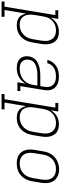

<svg xmlns="http://www.w3.org/2000/svg" viewBox="782 -1412 786 2489"><g transform="rotate(90 1175.5 -168.0)"><path d="M-49 205V167H18L127 -492H65V-530H177L161 -432Q175 -457 195 -478Q215 -499 240 -513Q265 -527 292 -532.5Q319 -538 346 -538Q346 -538 346 -538Q346 -538 346 -538Q374 -538 401.5 -531Q429 -524 449.5 -507.5Q470 -491 483 -467Q496 -443 501.5 -416.5Q507 -390 506 -361.5Q505 -333 500 -304L482 -194Q477 -168 468.5 -142Q460 -116 445 -92Q430 -68 409 -48Q388 -28 363 -15Q338 -2 311.5 3Q285 8 258 8Q230 8 203 1Q176 -6 156 -23Q136 -40 124.5 -64Q113 -88 108 -114L61 167H149V205ZM250 -30Q273 -30 295.5 -34.5Q318 -39 339 -50Q360 -61 378 -77.5Q396 -94 409 -114Q422 -134 429 -156Q436 -178 440 -201L458 -311Q462 -334 462.5 -357.5Q463 -381 458 -403Q453 -425 441.5 -444Q430 -463 412.5 -476Q395 -489 372.5 -494.5Q350 -500 327 -500Q305 -500 283 -495.5Q261 -491 240.5 -480.5Q220 -470 202.5 -453.5Q185 -437 173 -417.5Q161 -398 154.5 -376.5Q148 -355 144 -333L126 -223Q122 -200 121 -176.5Q120 -153 124 -131Q128 -109 138.5 -89Q149 -69 166 -55.5Q183 -42 205 -36Q227 -30 250 -30Z M813 8Q791 8 769 4.5Q747 1 728 -8Q709 -17 694 -32Q679 -47 671 -66.5Q663 -86 661 -108Q659 -130 663 -153Q667 -178 680 -202Q693 -226 714 -243Q735 -260 760 -270.5Q785 -281 811 -287Q837 -293 862 -295Q887 -297 913 -297H1048L1056 -349Q1060 -370 1059.5 -390.5Q1059 -411 1052 -429Q1045 -447 1032 -461.5Q1019 -476 1001.5 -484.5Q984 -493 964 -496.5Q944 -500 924 -500Q897 -500 869.5 -495Q842 -490 817.5 -476Q793 -462 774.5 -439Q756 -416 751 -388H708Q715 -423 736.5 -453.5Q758 -484 789 -504Q820 -524 855 -531Q890 -538 924 -538Q951 -538 977 -533.5Q1003 -529 1025.5 -518Q1048 -507 1065.5 -488.5Q1083 -470 1092 -446.5Q1101 -423 1102 -396.5Q1103 -370 1098 -343L1048 -38H1111V0H998L1016 -106Q1001 -79 978.5 -56.5Q956 -34 928.5 -19Q901 -4 872 2Q843 8 813 8ZM821 -30Q846 -30 870 -34.5Q894 -39 917.5 -49Q941 -59 961.5 -75.5Q982 -92 997 -113Q1012 -134 1020 -157.5Q1028 -181 1032 -205L1041 -259H913Q897 -259 881.5 -258.5Q866 -258 851 -256Q836 -254 820.5 -250.5Q805 -247 789.5 -241.5Q774 -236 760 -228Q746 -220 734 -208.5Q722 -197 715.5 -182Q709 -167 706 -151Q703 -134 704.5 -117.5Q706 -101 712.5 -86Q719 -71 730.5 -59.5Q742 -48 756.5 -41.5Q771 -35 787.5 -32.5Q804 -30 821 -30Z M1151 205V167H1218L1327 -492H1265V-530H1377L1361 -432Q1375 -457 1395 -478Q1415 -499 1440 -513Q1465 -527 1492 -532.5Q1519 -538 1546 -538Q1546 -538 1546 -538Q1546 -538 1546 -538Q1574 -538 1601.5 -531Q1629 -524 1649.5 -507.5Q1670 -491 1683 -467Q1696 -443 1701.5 -416.5Q1707 -390 1706 -361.5Q1705 -333 1700 -304L1682 -194Q1677 -168 1668.5 -142Q1660 -116 1645 -92Q1630 -68 1609 -48Q1588 -28 1563 -15Q1538 -2 1511.5 3Q1485 8 1458 8Q1430 8 1403 1Q1376 -6 1356 -23Q1336 -40 1324.5 -64Q1313 -88 1308 -114L1261 167H1349V205ZM1450 -30Q1473 -30 1495.5 -34.5Q1518 -39 1539 -50Q1560 -61 1578 -77.5Q1596 -94 1609 -114Q1622 -134 1629 -156Q1636 -178 1640 -201L1658 -311Q1662 -334 1662.5 -357.5Q1663 -381 1658 -403Q1653 -425 1641.5 -444Q1630 -463 1612.5 -476Q1595 -489 1572.5 -494.5Q1550 -500 1527 -500Q1505 -500 1483 -495.5Q1461 -491 1440.5 -480.5Q1420 -470 1402.5 -453.5Q1385 -437 1373 -417.5Q1361 -398 1354.5 -376.5Q1348 -355 1344 -333L1326 -223Q1322 -200 1321 -176.5Q1320 -153 1324 -131Q1328 -109 1338.5 -89Q1349 -69 1366 -55.5Q1383 -42 1405 -36Q1427 -30 1450 -30Z M2048 8Q2019 8 1990.5 2Q1962 -4 1938.5 -19.5Q1915 -35 1899.5 -58.5Q1884 -82 1876.5 -109Q1869 -136 1869.5 -166Q1870 -196 1875 -226L1894 -336Q1898 -363 1907 -389.5Q1916 -416 1932 -440.5Q1948 -465 1970 -484.5Q1992 -504 2018 -516Q2044 -528 2071.5 -534.5Q2099 -541 2127 -541Q2156 -541 2184.5 -533.5Q2213 -526 2236.5 -510.5Q2260 -495 2275.5 -472Q2291 -449 2298.5 -421.5Q2306 -394 2305.5 -364Q2305 -334 2300 -304L2282 -194Q2277 -167 2268 -140.5Q2259 -114 2243 -89.5Q2227 -65 2205 -45.5Q2183 -26 2157 -13.5Q2131 -1 2103 3.5Q2075 8 2048 8ZM2049 -30Q2072 -30 2095 -34.5Q2118 -39 2139 -49.5Q2160 -60 2178 -77Q2196 -94 2208.5 -114Q2221 -134 2228.5 -156Q2236 -178 2240 -201L2258 -311Q2262 -334 2262.5 -358Q2263 -382 2258 -404Q2253 -426 2241 -445Q2229 -464 2211 -476.5Q2193 -489 2170 -494.5Q2147 -500 2123 -500Q2101 -500 2078.5 -495Q2056 -490 2035 -479.5Q2014 -469 1996 -452.5Q1978 -436 1965.5 -415.5Q1953 -395 1946 -373.5Q1939 -352 1935 -329L1917 -219Q1913 -196 1912.5 -172.5Q1912 -149 1917 -127Q1922 -105 1933.5 -86Q1945 -67 1963 -54Q1981 -41 2003.5 -35.5Q2026 -30 2049 -30Z"/></g></svg>

Font: Iosevka Curly Slab XLtExObl
Style: Regular
Weight: 200
Width: 7
Italic angle: -9°
Monospace: yes
Designer: Belleve Invis
Foundry: Belleve Invis
Version: Version 11.0.0; ttfautohint (v1.8.3)